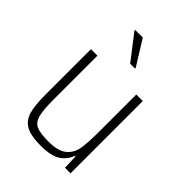

<svg xmlns="http://www.w3.org/2000/svg" viewBox="-213 -842 958 958"><g transform="rotate(45 266.5 -363.0)"><path d="M83 -190V-510H129V-201Q129 -125 138.5 -91Q148 -57 174.5 -45.5Q201 -34 259 -34Q327 -34 358 -60Q389 -86 396 -127.5Q403 -169 403 -246V-510H449V0H410L407 -78H403Q389 -38 354 -15Q319 8 245 8Q176 8 141.5 -11.5Q107 -31 95 -72Q83 -113 83 -190ZM273 -597 171 -729V-734H225L307 -602V-597Z"/></g></svg>

Font: Saira Semi Condensed ExtraLight
Style: Regular
Weight: 200
Width: 4
Designer: Hector Gatti with collaboration of the Omnibus-Type team
Foundry: Omnibus-Type
Version: Version 1.001; ttfautohint (v1.8)